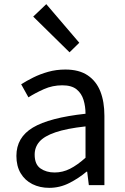

<svg xmlns="http://www.w3.org/2000/svg" viewBox="-20 -892 603 925"><path d="M217 13Q172 13 136 -5Q100 -23 79.5 -57.5Q59 -92 59 -141Q59 -230 138.5 -277.5Q218 -325 392 -344Q392 -379 382.5 -410.5Q373 -442 349 -461.5Q325 -481 280 -481Q233 -481 191.5 -462.5Q150 -444 117 -423L82 -486Q107 -502 140 -518.5Q173 -535 212 -546Q251 -557 295 -557Q361 -557 402.5 -529Q444 -501 463.5 -451.5Q483 -402 483 -334V0H408L400 -65H397Q359 -33 313.5 -10Q268 13 217 13ZM243 -61Q282 -61 317.5 -79Q353 -97 392 -132V-283Q301 -273 247 -254.5Q193 -236 170 -209.5Q147 -183 147 -147Q147 -100 175 -80.5Q203 -61 243 -61ZM315 -640 140 -812 203 -872 362 -686Z"/></svg>

Font: Noto Sans SC Thin
Style: Regular
Weight: 400
Version: Version 2.004-H2;hotconv 1.0.118;makeotfexe 2.5.65603